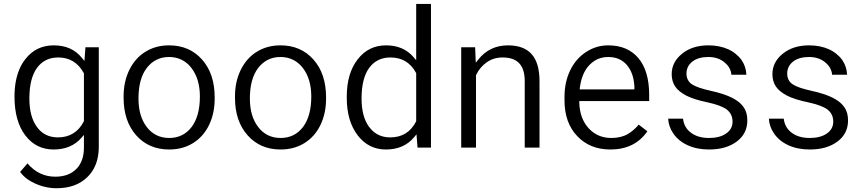

<svg xmlns="http://www.w3.org/2000/svg" viewBox="-20 -763 4418 983"><path d="M54.2 -268.6Q54.2 -309.1 60.5 -344Q66.9 -378.9 79.1 -408Q91.3 -437 109.9 -460.4Q164.6 -530.8 255.4 -530.8Q302.2 -530.8 338.4 -514.4Q374.5 -498 400.4 -465.3L412.1 -450.7L413.6 -469.2L417.5 -521H485.8V-12.7Q485.8 20.5 479.2 49.1Q472.7 77.6 459.7 101.1Q446.8 124.5 427.2 143.6Q397.9 172.4 358.6 186.5Q319.3 200.7 269 200.7Q261.2 200.7 253.2 200.2Q245.1 199.7 237.3 198.7Q229.5 197.8 221.7 196.3Q213.9 194.8 206.3 192.9Q198.7 190.9 190.9 188.5Q183.1 186 175.5 183.1Q168 180.2 160.2 176.8Q110.4 154.8 83 117.2L120.6 73.7Q179.2 141.6 262.7 141.6Q331.5 141.6 370.6 102.3Q409.7 63 409.7 -7.3V-52.7V-72.3L397 -57.6Q344.7 2.4 254.4 2.4Q165 2.4 109.9 -69.3Q54.2 -142.1 54.2 -268.6ZM130.4 -258.3Q130.4 -166.5 168.5 -113.8Q207 -59.6 276.9 -59.6Q321.3 -59.6 354.7 -80.1Q388.2 -100.6 408.7 -141.1L409.7 -142.6V-144.5V-385.7V-387.7L408.7 -389.2Q365.2 -468.8 277.8 -468.8Q208 -468.8 168.9 -414.6Q130.4 -361.3 130.4 -258.3Z M612.8 -269Q612.8 -307.1 620.1 -341.1Q627.4 -375 642.3 -405.3Q657.2 -435.5 677.7 -458.7Q698.2 -481.9 724.6 -498Q777.3 -530.8 845.2 -530.8Q897.9 -530.8 939.9 -512.7Q981.9 -494.6 1014.2 -458.5Q1079.1 -385.7 1079.1 -264.6V-258.3Q1079.1 -182.6 1050.3 -123Q1021.5 -63.5 968.5 -30.5Q915.5 2.4 846.2 2.4Q742.2 2.4 677.7 -69.8Q612.8 -142.6 612.8 -262.7ZM689 -258.3Q689 -168 731.4 -112.8Q752.4 -85 781.5 -70.8Q810.5 -56.6 846.2 -56.6Q918.5 -56.6 961.4 -113.3Q1003.4 -169.4 1003.4 -269Q1003.4 -291 1000.7 -311.3Q998 -331.5 992.7 -349.9Q987.3 -368.2 979.2 -384.3Q971.2 -400.4 960.4 -414.6Q946.3 -433.1 928.5 -445.8Q910.6 -458.5 889.9 -464.8Q869.1 -471.2 845.2 -471.2Q774.9 -471.2 731.4 -415Q689 -359.9 689 -258.3Z M1183.1 -269Q1183.1 -307.1 1190.4 -341.1Q1197.8 -375 1212.6 -405.3Q1227.5 -435.5 1248 -458.7Q1268.6 -481.9 1294.9 -498Q1347.7 -530.8 1415.5 -530.8Q1468.3 -530.8 1510.3 -512.7Q1552.2 -494.6 1584.5 -458.5Q1649.4 -385.7 1649.4 -264.6V-258.3Q1649.4 -182.6 1620.6 -123Q1591.8 -63.5 1538.8 -30.5Q1485.8 2.4 1416.5 2.4Q1312.5 2.4 1248 -69.8Q1183.1 -142.6 1183.1 -262.7ZM1259.3 -258.3Q1259.3 -168 1301.8 -112.8Q1322.8 -85 1351.8 -70.8Q1380.9 -56.6 1416.5 -56.6Q1488.8 -56.6 1531.7 -113.3Q1573.7 -169.4 1573.7 -269Q1573.7 -291 1571 -311.3Q1568.4 -331.5 1563 -349.9Q1557.6 -368.2 1549.6 -384.3Q1541.5 -400.4 1530.8 -414.6Q1516.6 -433.1 1498.8 -445.8Q1481 -458.5 1460.2 -464.8Q1439.5 -471.2 1415.5 -471.2Q1345.2 -471.2 1301.8 -415Q1259.3 -359.9 1259.3 -258.3Z M1755.4 -268.6Q1755.4 -387.7 1811.5 -459.5Q1866.7 -530.8 1956.5 -530.8Q2045.9 -530.8 2098.1 -469.7L2110.8 -454.6V-474.6V-742.7H2186.5V-7.3H2117.7L2113.8 -57.1L2112.3 -75.2L2100.6 -61Q2048.3 2.4 1955.6 2.4Q1867.2 2.4 1811.5 -69.8Q1755.4 -143.1 1755.4 -261.7ZM1831.1 -258.3Q1831.1 -166 1869.6 -113.3Q1882.8 -95.7 1899.2 -83.7Q1915.5 -71.8 1935.3 -65.7Q1955.1 -59.6 1978 -59.6Q2068.4 -59.6 2109.9 -140.6L2110.8 -142.1V-144V-386.7V-388.7L2109.9 -390.1Q2067.4 -468.8 1979 -468.8Q1908.7 -468.8 1869.6 -414.6Q1831.1 -361.3 1831.1 -258.3Z M2412.6 -521 2415 -461.4 2416 -441.9 2428.2 -457.5Q2486.3 -530.8 2580.6 -530.8Q2661.6 -530.8 2701.7 -486.1Q2741.7 -441.4 2742.2 -349.1V-7.3H2666.5V-349.6Q2666 -409.7 2638.2 -439Q2610.4 -468.8 2553.2 -468.8Q2506.8 -468.8 2471.7 -443.8Q2437 -419.4 2418 -379.9L2417 -377.9V-376.5V-7.3H2341.3V-521Z M3105 2.4Q3000.5 2.4 2935.5 -65.9Q2870.1 -134.3 2870.1 -249.5V-266.1Q2870.1 -304.7 2877.4 -338.9Q2884.8 -373 2899.4 -403.3Q2928.7 -463.4 2981 -497.1Q3032.7 -530.8 3093.8 -530.8Q3193.4 -530.8 3248.5 -465.3Q3303.7 -399.9 3303.7 -275.9V-245.6H2953.1H2945.8V-238.3Q2947.8 -157.2 2993.2 -106.9Q3039.1 -56.6 3109.9 -56.6Q3159.7 -56.6 3194.8 -77.1Q3226.1 -95.7 3250 -125L3294.4 -90.8Q3230 2.4 3105 2.4ZM3093.8 -471.2Q3074.7 -471.2 3057.4 -466.6Q3040 -461.9 3024.9 -452.4Q3009.8 -442.9 2996.6 -429.2Q2958 -387.7 2948.7 -313.5L2947.8 -305.2H2956.1H3220.7H3228V-312.5V-319.3V-319.8Q3226.1 -355 3216.3 -382.8Q3206.5 -410.6 3189 -430.7Q3153.8 -471.2 3093.8 -471.2Z M3730.5 -140.1Q3730.5 -160.2 3722.7 -176Q3714.8 -191.9 3699.7 -203.1Q3670.9 -224.1 3601.1 -239.3Q3533.2 -253.4 3493.7 -273.4Q3474.6 -283.7 3460.2 -295.2Q3445.8 -306.6 3437 -319.8Q3418.9 -346.7 3418.9 -383.3Q3418.9 -444.8 3471.2 -487.3Q3523.9 -530.8 3606.9 -530.8Q3636.2 -530.8 3661.6 -525.6Q3687 -520.5 3708.5 -510.7Q3730 -501 3748 -485.8Q3765.1 -472.2 3776.6 -455.6Q3788.1 -439 3794.2 -420.4Q3800.3 -401.9 3801.3 -380.4H3724.6Q3721.7 -416.5 3690.9 -442.4Q3657.7 -471.2 3606.9 -471.2Q3555.2 -471.2 3525.4 -448.2Q3494.6 -424.3 3494.6 -386.2Q3494.6 -368.2 3502 -354Q3509.3 -339.8 3523.9 -330.6Q3537.6 -321.8 3561.3 -313.7Q3585 -305.7 3619.6 -297.9Q3686.5 -283.2 3727.5 -262.7Q3735.8 -258.3 3743.2 -253.9Q3750.5 -249.5 3756.8 -244.9Q3763.2 -240.2 3768.6 -235.4Q3773.9 -230.5 3778.6 -225.1Q3783.2 -219.7 3787.1 -214.4Q3796.9 -200.7 3801.5 -183.8Q3806.2 -167 3806.2 -146.5Q3806.2 -79.1 3752.4 -38.6Q3697.8 2.4 3609.9 2.4Q3547.9 2.4 3500.5 -19.5Q3453.6 -41 3427.2 -79.6Q3415 -97.2 3408.4 -116.2Q3401.9 -135.3 3400.9 -155.3H3477.1Q3481.9 -111.3 3515.6 -85Q3551.8 -56.6 3609.9 -56.6Q3636.2 -56.6 3658 -62Q3679.7 -67.4 3696.3 -78.6Q3730.5 -101.6 3730.5 -140.1Z M4246.1 -140.1Q4246.1 -160.2 4238.3 -176Q4230.5 -191.9 4215.3 -203.1Q4186.5 -224.1 4116.7 -239.3Q4048.8 -253.4 4009.3 -273.4Q3990.2 -283.7 3975.8 -295.2Q3961.4 -306.6 3952.6 -319.8Q3934.6 -346.7 3934.6 -383.3Q3934.6 -444.8 3986.8 -487.3Q4039.6 -530.8 4122.6 -530.8Q4151.9 -530.8 4177.2 -525.6Q4202.6 -520.5 4224.1 -510.7Q4245.6 -501 4263.7 -485.8Q4280.8 -472.2 4292.2 -455.6Q4303.7 -439 4309.8 -420.4Q4315.9 -401.9 4316.9 -380.4H4240.2Q4237.3 -416.5 4206.5 -442.4Q4173.3 -471.2 4122.6 -471.2Q4070.8 -471.2 4041 -448.2Q4010.3 -424.3 4010.3 -386.2Q4010.3 -368.2 4017.6 -354Q4024.9 -339.8 4039.6 -330.6Q4053.2 -321.8 4076.9 -313.7Q4100.6 -305.7 4135.3 -297.9Q4202.1 -283.2 4243.2 -262.7Q4251.5 -258.3 4258.8 -253.9Q4266.1 -249.5 4272.5 -244.9Q4278.8 -240.2 4284.2 -235.4Q4289.6 -230.5 4294.2 -225.1Q4298.8 -219.7 4302.7 -214.4Q4312.5 -200.7 4317.1 -183.8Q4321.8 -167 4321.8 -146.5Q4321.8 -79.1 4268.1 -38.6Q4213.4 2.4 4125.5 2.4Q4063.5 2.4 4016.1 -19.5Q3969.2 -41 3942.9 -79.6Q3930.7 -97.2 3924.1 -116.2Q3917.5 -135.3 3916.5 -155.3H3992.7Q3997.6 -111.3 4031.2 -85Q4067.4 -56.6 4125.5 -56.6Q4151.9 -56.6 4173.6 -62Q4195.3 -67.4 4211.9 -78.6Q4246.1 -101.6 4246.1 -140.1Z"/></svg>

Font: Vazir Light
Style: Light
Weight: 300
Designer: Saber Rastikerdar
Foundry: Saber Rastikerdar
Version: Version 30.0.0